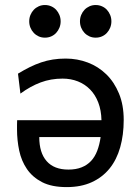

<svg xmlns="http://www.w3.org/2000/svg" viewBox="-20 -743 566 776"><path d="M52.7 -445.3Q77.6 -460.4 100.3 -471.7Q123 -482.9 146 -490.7Q168.9 -498.5 193.4 -502.4Q217.8 -506.3 245.6 -506.3Q292.5 -506.3 335 -490.2Q377.4 -474.1 409.7 -442.6Q441.9 -411.1 460.9 -365Q480 -318.8 480 -258.3Q480 -197.8 465.8 -147.7Q451.7 -97.7 422.9 -62Q394 -26.4 350.8 -6.6Q307.6 13.2 249.5 13.2Q189 13.2 150.1 -6.8Q111.3 -26.9 88.9 -59.8Q66.4 -92.8 57.6 -134.5Q48.8 -176.3 48.8 -219.7V-238.3Q48.8 -250.5 49.3 -257.3H390.1Q389.2 -297.4 377.2 -328.6Q365.2 -359.9 344.2 -381.3Q323.2 -402.8 294.7 -414.1Q266.1 -425.3 232.9 -425.3Q185.5 -425.3 144.3 -409.9Q103 -394.5 62.5 -364.7ZM256.3 -57.6Q287.1 -57.6 309.8 -66.7Q332.5 -75.7 348.1 -92.5Q363.8 -109.4 373 -133.8Q382.3 -158.2 386.7 -189H138.7Q138.7 -125.5 168.7 -91.6Q198.7 -57.6 256.3 -57.6ZM98.1 -656.7Q98.1 -670.4 103 -682.4Q107.9 -694.3 116.5 -703.4Q125 -712.4 136.5 -717.5Q147.9 -722.7 161.6 -722.7Q175.3 -722.7 187 -717.5Q198.7 -712.4 207 -703.4Q215.3 -694.3 220.2 -682.4Q225.1 -670.4 225.1 -656.7Q225.1 -643.1 220.2 -631.1Q215.3 -619.1 207 -610.1Q198.7 -601.1 187 -595.9Q175.3 -590.8 161.6 -590.8Q147.9 -590.8 136.5 -595.9Q125 -601.1 116.5 -610.1Q107.9 -619.1 103 -631.1Q98.1 -643.1 98.1 -656.7ZM303.2 -656.7Q303.2 -670.4 308.1 -682.4Q313 -694.3 321.5 -703.4Q330.1 -712.4 341.6 -717.5Q353 -722.7 366.7 -722.7Q380.4 -722.7 392.1 -717.5Q403.8 -712.4 412.1 -703.4Q420.4 -694.3 425.3 -682.4Q430.2 -670.4 430.2 -656.7Q430.2 -643.1 425.3 -631.1Q420.4 -619.1 412.1 -610.1Q403.8 -601.1 392.1 -595.9Q380.4 -590.8 366.7 -590.8Q353 -590.8 341.6 -595.9Q330.1 -601.1 321.5 -610.1Q313 -619.1 308.1 -631.1Q303.2 -643.1 303.2 -656.7Z"/></svg>

Font: Andika Compact
Style: Regular
Weight: 400
Designer: Victor Gaultney, Annie Olsen, Julie Remington, Don Collingsworth, Eric Hays, Becca Hirsbrunner
Foundry: SIL International
Version: Version 5.000 ; LnSpcTght